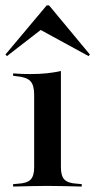

<svg xmlns="http://www.w3.org/2000/svg" viewBox="-20 -686 350 706"><path d="M105.6 -207.3V-337.9Q105.6 -372.6 91.9 -387.5Q78.2 -402.4 41.9 -405.6L28.2 -407.3V-416.1Q50 -414.5 62.9 -414.1Q75.8 -413.7 91.9 -413.7Q124.2 -413.7 152 -416.5Q179.8 -419.4 204 -425V-416.1V-207.3ZM154.8 -2.4Q121 -2.4 92.3 -1.6Q63.7 -0.8 28.2 0V-8.9L46 -10.5Q79 -12.1 92.3 -25.4Q105.6 -38.7 105.6 -70.2V-207.3H204V-70.2Q204 -38.7 217.3 -25.4Q230.6 -12.1 263.7 -10.5L280.6 -8.9V0Q246 -0.8 216.9 -1.6Q187.9 -2.4 154.8 -2.4ZM5.6 -479.8 0 -485.5 151.6 -666.1H160.5L310.5 -485.5L305.6 -479.8L108.9 -587.1L145.2 -587.9Z"/></svg>

Font: Playfair 144pt SemiExpanded SemiBold
Style: Regular
Weight: 600
Width: 6
Designer: Claus Eggers Sørensen
Foundry: Claus Eggers Sørensen
Version: Version 2.203